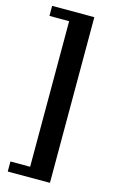

<svg xmlns="http://www.w3.org/2000/svg" viewBox="-126 -749 552 923"><g transform="rotate(15 150.0 -288.0)"><path d="M223.5 -699.5V125H13.5V75H111.5V-649.5H13.5V-699.5Z"/></g></svg>

Font: Newsreader 16pt ExtraBold
Style: Regular
Weight: 800
Designer: Hugues Gentile
Foundry: Production Type
Version: Version 1.003; ttfautohint (v1.8.3)